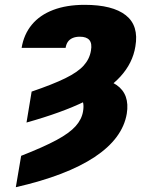

<svg xmlns="http://www.w3.org/2000/svg" viewBox="-20 -573 635 806"><path d="M91.3 -58.6 112.8 -188.5Q201.7 -218.8 253.9 -244.4Q306.2 -270 331.1 -297.6Q356 -325.2 361.8 -360.4Q367.2 -390.6 355.2 -404.8Q343.3 -418.9 314.9 -418.9Q297.4 -418.9 284.7 -413.3Q272 -407.7 264.9 -397.5Q257.8 -387.2 255.4 -372.1H70.8Q80.1 -428.7 113.5 -469.2Q147 -509.8 203.1 -531.2Q259.3 -552.7 335.4 -552.7Q452.6 -552.7 508.1 -509Q563.5 -465.3 548.3 -377.9Q537.1 -308.1 485.4 -251.5Q433.6 -194.8 336.7 -147.5Q239.7 -100.1 91.3 -58.6ZM268.1 -175.8 295.4 -246.1Q413.6 -254.9 469.5 -216.1Q525.4 -177.2 512.2 -95.7Q494.6 8.3 377.2 86.2Q259.8 164.1 46.4 212.9L68.8 81.1Q162.6 44.4 217.3 14.9Q272 -14.6 297.6 -43.5Q323.2 -72.3 328.6 -105.5Q335.4 -145 317.6 -163.8Q299.8 -182.6 268.1 -175.8Z"/></svg>

Font: Inter 20pt Black
Style: Italic
Weight: 900
Italic angle: -9.3988°
Version: Version 4.001;git-66647c0bb